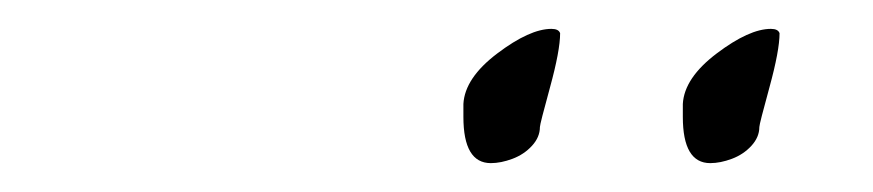

<svg xmlns="http://www.w3.org/2000/svg" viewBox="-20 -608 605 133"><path d="M506 -520Q506 -513 500.5 -507Q495 -501 487 -498Q479 -495 472 -495Q453 -495 453 -527Q453 -531 453 -536Q454 -554 476.5 -571Q499 -588 514 -588Q519 -588 520 -585Q520 -573 513 -547.5Q506 -522 506 -520ZM354 -520Q354 -513 348.5 -507Q343 -501 335 -498Q327 -495 320 -495Q301 -495 301 -527Q301 -531 301 -536Q302 -554 324.5 -571Q347 -588 362 -588Q367 -588 368 -585Q368 -573 361 -547.5Q354 -522 354 -520Z"/></svg>

Font: Bilbo Swash Caps
Style: Regular
Weight: 400
Designer: Robert E. Leuschke
Foundry: Robert E. Leuschke
Version: Version 1.002